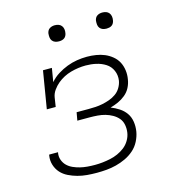

<svg xmlns="http://www.w3.org/2000/svg" viewBox="-107 -799 814 897"><g transform="rotate(-15 300.0 -350.5)"><path d="M252 8Q228 8 204.5 6Q181 4 159 -2Q137 -8 116.5 -18Q96 -28 81.5 -44Q67 -60 60 -82Q53 -104 57 -128L58 -132H101L100 -129Q97 -111 103 -94.5Q109 -78 121 -66.5Q133 -55 149 -48Q165 -41 181.5 -37Q198 -33 216 -31.5Q234 -30 253 -30Q271 -30 289.5 -32Q308 -34 327 -38Q346 -42 364 -50Q382 -58 397.5 -70Q413 -82 423.5 -99.5Q434 -117 437 -136Q440 -155 436.5 -174Q433 -193 421.5 -206.5Q410 -220 394 -229Q378 -238 360.5 -243Q343 -248 323.5 -249.5Q304 -251 285 -251H226L233 -290H292Q309 -290 325.5 -291Q342 -292 359 -295.5Q376 -299 393 -305Q410 -311 425 -321.5Q440 -332 449.5 -348Q459 -364 462 -381Q466 -407 456 -430Q446 -453 425.5 -466Q405 -479 380.5 -484.5Q356 -490 330 -490Q312 -490 294 -487.5Q276 -485 258 -480Q240 -475 223.5 -466.5Q207 -458 192.5 -446Q178 -434 166.5 -418Q155 -402 152 -384L145 -339H102L132 -520H175L164 -454Q181 -474 203.5 -488Q226 -502 249.5 -511Q273 -520 297.5 -524Q322 -528 346 -528Q368 -528 390 -524.5Q412 -521 431 -513Q450 -505 466.5 -491.5Q483 -478 492.5 -460Q502 -442 505 -420Q508 -398 504 -376Q501 -356 491.5 -337.5Q482 -319 465.5 -305.5Q449 -292 430 -283.5Q411 -275 392 -270Q413 -262 432 -249.5Q451 -237 463.5 -219Q476 -201 479.5 -177.5Q483 -154 479 -130Q475 -107 463.5 -84.5Q452 -62 433 -45.5Q414 -29 391.5 -18.5Q369 -8 345.5 -2Q322 4 298.5 6Q275 8 252 8ZM470 -631Q460 -631 451.5 -634Q443 -637 437.5 -644Q432 -651 431 -660.5Q430 -670 431 -680Q432 -686 435 -692Q438 -698 444 -702Q450 -706 456.5 -707.5Q463 -709 469 -709Q479 -709 487.5 -706Q496 -703 501.5 -696Q507 -689 508.5 -679.5Q510 -670 508 -660Q507 -654 504 -648Q501 -642 495.5 -638Q490 -634 483 -632.5Q476 -631 470 -631ZM240 -631Q230 -631 221.5 -634Q213 -637 207.5 -644Q202 -651 201 -660.5Q200 -670 201 -680Q202 -686 205 -692Q208 -698 214 -702Q220 -706 226.5 -707.5Q233 -709 239 -709Q249 -709 257.5 -706Q266 -703 271.5 -696Q277 -689 278.5 -679.5Q280 -670 278 -660Q277 -654 274 -648Q271 -642 265.5 -638Q260 -634 253 -632.5Q246 -631 240 -631Z"/></g></svg>

Font: Iosevka Etoile Extralight
Style: Italic
Weight: 200
Italic angle: -9°
Designer: Belleve Invis
Foundry: Belleve Invis
Version: Version 22.1.2; ttfautohint (v1.8.4)